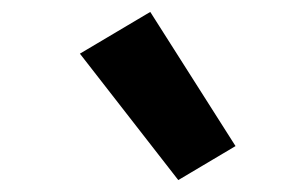

<svg xmlns="http://www.w3.org/2000/svg" viewBox="-20 -834 490 322"><path d="M279 -532 114 -744 232 -814 375 -589Z"/></svg>

Font: Iosevka Etoile Extrabold
Style: Italic
Weight: 800
Italic angle: -9°
Designer: Belleve Invis
Foundry: Belleve Invis
Version: Version 22.1.2; ttfautohint (v1.8.4)